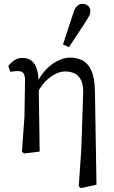

<svg xmlns="http://www.w3.org/2000/svg" viewBox="-20 -787 590 997"><path d="M94 0 107 -181 110 -370Q110 -393 102.5 -405.5Q95 -418 73 -418Q63 -418 53.5 -417Q44 -416 34 -414L23 -444Q38 -463 55 -474.5Q72 -486 97 -486Q126 -486 144.5 -471Q163 -456 172 -425.5Q181 -395 181 -346V-344L186 0L104 10ZM389 180 402 -11 412 -304Q413 -344 402 -368.5Q391 -393 369.5 -404.5Q348 -416 319 -416Q291 -416 263 -400.5Q235 -385 212 -360Q189 -335 176 -306L161 -321H163Q174 -372 204.5 -409.5Q235 -447 272.5 -467.5Q310 -488 343 -488Q383 -488 411.5 -471.5Q440 -455 456 -417Q472 -379 473 -313L481 172L399 190ZM307 -556 363 -726Q371 -749 383 -758Q395 -767 408 -767Q426 -767 437.5 -756.5Q449 -746 449 -729Q449 -716 444 -706Q439 -696 427 -677L338 -542Z"/></svg>

Font: Source Serif 4 Variable
Style: Regular
Weight: 400
Designer: Frank Grießhammer
Foundry: Adobe
Version: Version 4.005;hotconv 1.1.0;makeotfexe 2.6.0